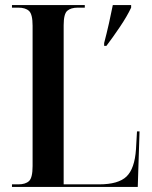

<svg xmlns="http://www.w3.org/2000/svg" viewBox="-20 -734 597 754"><path d="M389 -565Q399 -603 408 -643Q417 -683 423 -714H495V-704Q479 -670 451 -628.5Q423 -587 398 -554H389ZM27 0V-10H52Q80 -10 94 -23Q108 -36 108 -82V-633Q108 -678 94 -691Q80 -704 52 -704H27V-714H313V-704H286Q258 -704 244 -691.5Q230 -679 230 -635V-10H369Q445 -10 477 -41Q509 -72 514 -148L518 -218H528L521 0Z"/></svg>

Font: Noto Serif Display Condensed SemiBold
Style: Regular
Weight: 600
Width: 3
Designer: Monotype Design Team
Foundry: Monotype Imaging Inc.
Version: Version 2.009